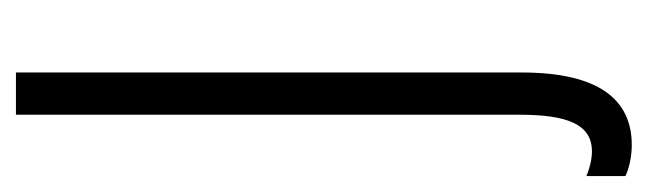

<svg xmlns="http://www.w3.org/2000/svg" viewBox="-313 -266 813 241"><g transform="rotate(-90 93.5 -145.5)"><path d="M32 241C88 241 123 201 123 103V-532H70V100C70 160 58 191 24 191C14 191 2 188 -7 184V233C1 237 16 241 32 241Z"/></g></svg>

Font: Noto Sans Arabic ExtCond Light
Style: Regular
Weight: 300
Width: 2
Designer: Monotype Design Team, Nadine Chahine, Nizar Qandah and Khaled Hosny
Foundry: Monotype Imaging Inc.
Version: Version 2.012